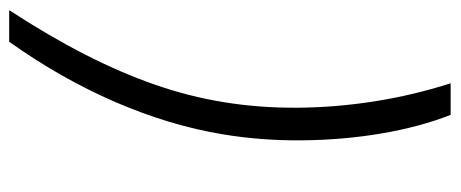

<svg xmlns="http://www.w3.org/2000/svg" viewBox="-314 -512 948 395"><g transform="rotate(90 159.5 -314.0)"><path d="M-17.6 140.6Q35.2 59.6 73.2 -14.6Q111.3 -88.9 135.7 -159.4Q160.2 -230 171.4 -299.3Q183.6 -372.6 183.1 -451.9Q182.6 -531.2 169.9 -611.6Q157.2 -691.9 132.8 -767.6H197.8Q222.7 -704.1 236.1 -625Q249.5 -545.9 250.2 -461.9Q251 -377.9 237.8 -298.8Q219.7 -189.5 171.4 -77.6Q123 34.2 47.4 140.6Z"/></g></svg>

Font: Inter 17pt Light
Style: Italic
Weight: 300
Italic angle: -9.3988°
Version: Version 4.001;git-66647c0bb